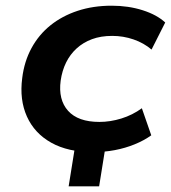

<svg xmlns="http://www.w3.org/2000/svg" viewBox="-20 -524 601 674"><path d="M221 130 251 -57H358L328 130ZM307 10Q219 10 160 -23Q101 -56 74.5 -115Q48 -174 58 -250Q65 -308 90.5 -355Q116 -402 157 -435Q198 -468 252.5 -486Q307 -504 372 -504Q431 -504 481 -488Q531 -472 560 -445L512 -350Q485 -373 449 -385.5Q413 -398 374 -398Q334 -398 303 -386.5Q272 -375 249 -354Q226 -333 212 -304.5Q198 -276 193 -241Q184 -174 219 -135Q254 -96 329 -96Q367 -96 406 -108Q445 -120 478 -144L511 -49Q486 -31 453 -17.5Q420 -4 383 3Q346 10 307 10Z"/></svg>

Font: Nunito Sans 10pt SemiExpanded
Style: Bold Italic
Weight: 700
Width: 6
Italic angle: -9°
Designer: Vernon Adams
Foundry: Vernon Adams
Version: Version 3.101;gftools[0.9.27]